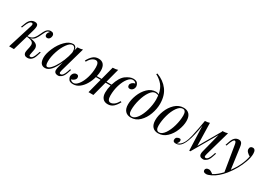

<svg xmlns="http://www.w3.org/2000/svg" viewBox="8 -1781 4130 2968"><g transform="rotate(30 2073.0 -297.0)"><path d="M426.8 -443.8Q426.8 -477.1 459 -506.8H457Q440.4 -506.8 419.9 -493.2Q398.4 -476.1 372.1 -416Q345.7 -356 319.3 -319.8Q293 -283.7 240.7 -271.5Q305.2 -269 346.4 -245.4Q387.7 -221.7 387.7 -170.9Q387.7 -158.7 384.8 -144L369.1 -64Q366.7 -50.8 366.7 -44.4Q366.7 -22.9 387.9 -22.9Q409.2 -22.9 426.5 -46.1Q443.8 -69.3 462.9 -125L475.1 -162.1H494.1L470.2 -88.9Q436.5 14.2 351.1 14.2Q322.3 14.2 304.2 -2.2Q286.1 -18.6 286.1 -50.8Q286.1 -63 290 -81.1L304.2 -147Q308.6 -167.5 308.6 -188.5Q308.6 -210 296.9 -226.6Q273.9 -258.8 186 -266.1L108.9 0H22.9L157.2 -429.2Q165.5 -454.1 165.5 -467.8Q166 -491.2 144.5 -491.2Q103 -491.2 64 -389.2L49.8 -352.1H30.8L58.1 -424.8Q96.7 -527.8 183.1 -527.8Q238.3 -527.8 238.3 -473.6Q238.3 -448.2 221.2 -388.2L189 -276.9Q257.8 -281.2 290 -316.9Q322.3 -352.5 351.1 -419.4Q379.9 -486.3 408 -507.1Q436 -527.8 465.8 -527.8Q495.6 -527.8 509.8 -513.2Q523.9 -498.5 523.9 -479.7Q523.9 -460.9 517.8 -444.6Q511.7 -428.2 498.8 -416.5Q485.8 -404.8 465.8 -404.8Q445.8 -404.8 436.3 -416.5Q426.8 -428.2 426.8 -443.8Z M658.2 -99.6Q658.2 -18.1 692.9 -18.1Q720.2 -17.6 759.3 -60.5Q798.3 -103.5 835.4 -174.8Q872.6 -246.1 897.5 -327.1L916 -399.9Q917 -415.5 917 -421.9Q917.5 -461.9 902.8 -485.4Q888.2 -508.8 861.8 -508.8Q818.8 -508.8 771 -442.4Q723.1 -376 690.9 -278.8Q658.7 -181.2 658.2 -99.6ZM668.5 14.2Q569.8 13.7 569.8 -120.1Q569.8 -188.5 612.8 -288.1Q655.8 -388.2 725.1 -458Q793.5 -527.8 865.2 -527.8Q891.1 -527.8 908.7 -508.3Q926.3 -488.8 929.2 -453.1L944.8 -514.2Q1000.5 -515.6 1037.1 -527.8L912.1 -85.9Q904.8 -59.6 904.8 -48.8Q904.8 -23.9 927.2 -23.9Q971.2 -23.9 1003.9 -126L1016.1 -163.1H1035.2L1010.3 -89.8Q989.7 -34.2 959 -9.8Q928.2 14.6 902.3 14.2Q856.9 14.2 839.8 -12.2Q831.5 -26.9 831.5 -44.4Q831.5 -62.5 835 -78.1Q838.4 -93.8 842.3 -108.4Q846.2 -123 847.2 -127L865.2 -199.7Q774.4 14.2 668.5 14.2Z M1140.6 -150.9Q1182.1 -151.4 1182.1 -106.4Q1182.1 -84 1159.9 -63.2Q1137.7 -42.5 1106.9 -37.1Q1126 -5.9 1167 -5.9Q1208 -5.9 1250.5 -59.8Q1293 -113.8 1320.1 -202.9Q1347.2 -292 1347.2 -388.7Q1347.2 -485.4 1291 -485.8Q1260.7 -485.8 1227.8 -462.2Q1194.8 -438.5 1167 -386.2L1147 -394Q1177.7 -454.6 1218.3 -491.2Q1258.8 -527.8 1318.4 -527.8Q1377.9 -527.8 1408.9 -490.7Q1439.9 -453.6 1439.9 -380.9Q1439.9 -333 1427.2 -278.8H1512.7L1574.2 -514.2Q1631.3 -515.6 1665 -527.8L1599.6 -278.8H1690.4Q1736.3 -425.8 1808.3 -476.8Q1880.4 -527.8 1938 -527.8Q1995.6 -527.8 2015.9 -498.3Q2036.1 -468.8 2036.1 -446.3Q2036.1 -423.8 2027.3 -405Q2018.6 -386.2 2002.2 -374.5Q1985.8 -362.8 1965.3 -362.8Q1923.8 -362.8 1923.8 -407.7Q1923.8 -430.2 1946 -450.9Q1968.3 -471.7 1999 -477.1Q1981 -507.8 1939.5 -507.8Q1897.9 -507.8 1855.5 -453.9Q1813 -399.9 1785.9 -311Q1758.8 -222.2 1758.8 -125Q1758.8 -27.8 1814.9 -27.8Q1845.2 -27.8 1878.2 -51.8Q1911.1 -75.7 1939 -127.9L1959 -120.1Q1928.2 -59.6 1887.5 -22.7Q1846.7 14.2 1787.6 14.2Q1728.5 14.2 1697.3 -23.2Q1666 -60.5 1666 -126Q1666 -191.4 1684.6 -258.8H1594.7L1526.9 0H1439.9L1507.3 -258.8H1422.4Q1403.3 -187.5 1367.2 -125.5Q1331.1 -63.5 1280 -24.7Q1229 14.2 1169.9 14.2Q1110.8 14.2 1090.3 -15.6Q1069.8 -45.4 1069.8 -67.9Q1069.8 -90.3 1078.6 -108.9Q1087.4 -127.4 1103.8 -139.2Q1120.1 -150.9 1140.6 -150.9Z M2402.8 -420.9Q2402.8 -459 2398.4 -493.2Q2379.4 -507.8 2342.8 -507.8Q2293 -507.8 2248.3 -442.6Q2203.6 -377.4 2176.3 -279.5Q2148.9 -181.6 2148.9 -93.8Q2148.9 -5.9 2206.1 -5.9Q2257.3 -5.9 2302.7 -70.8Q2348.1 -135.7 2375.5 -233.2Q2402.8 -330.6 2402.8 -420.9ZM2488.8 -394Q2488.8 -304.2 2454.1 -209Q2419.4 -113.8 2353.8 -49.8Q2288.1 14.2 2200.2 14.2Q2136.2 14.2 2099.6 -25.6Q2063 -65.4 2063 -143.6Q2063 -221.7 2097.4 -312.3Q2131.8 -402.8 2195.8 -465.3Q2259.8 -527.8 2342.8 -527.8Q2373.5 -527.8 2395.5 -512.7Q2379.4 -608.4 2330.3 -667.5Q2281.2 -726.6 2207 -765.1L2218.8 -782.2Q2345.7 -734.4 2417.2 -638.9Q2488.8 -543.5 2488.8 -394Z M2833 -507.8Q2781.7 -507.8 2735.8 -442.9Q2689.9 -377.9 2663.1 -280.3Q2635.7 -182.6 2635.7 -94.2Q2635.7 -5.9 2692.9 -5.9Q2744.1 -5.9 2789.6 -70.8Q2835 -135.7 2862.3 -233.4Q2889.6 -330.1 2889.6 -418.9Q2889.6 -507.8 2833 -507.8ZM2838.9 -527.8Q2902.8 -527.8 2939 -488.3Q2975.1 -448.7 2975.6 -370.6Q2976.1 -293 2940.9 -202.1Q2905.8 -111.3 2840.3 -48.8Q2774.9 13.7 2687 14.2Q2623 14.6 2586.4 -25.4Q2549.8 -65.4 2549.8 -143.6Q2549.3 -221.7 2584.5 -312.5Q2619.6 -403.3 2685.5 -465.3Q2751.5 -527.8 2838.9 -527.8Z M3044.4 -55.2Q3044.4 -27.3 3016.6 -1H3017.6Q3037.1 -2.4 3058.6 -17.1Q3129.9 -64.5 3164.3 -220.2Q3198.7 -376 3220.7 -514.2Q3270 -515.6 3302.7 -527.8L3312.5 -122.1L3529.3 -497.6L3533.7 -514.2Q3588.9 -515.6 3625.5 -527.8L3500.5 -85.9Q3493.2 -59.6 3493.2 -48.8Q3493.2 -23.9 3515.6 -23.9Q3559.1 -23.9 3592.8 -126L3604.5 -163.1H3623.5L3598.6 -89.8Q3579.6 -34.2 3548.6 -10Q3517.6 14.2 3491.2 14.2Q3419.9 14.2 3419.9 -47.4Q3419.9 -66.9 3426.8 -93Q3433.6 -119.1 3435.5 -127L3512.7 -431.6L3259.8 4.9H3240.7L3223.6 -432.1Q3192.9 -236.3 3153.3 -132.3Q3113.8 -28.3 3060.5 1Q3036.6 14.2 3002.4 14.2Q2952.6 14.2 2952.6 -24.9Q2952.6 -58.1 2974.1 -72Q2995.6 -85.9 3020 -85.9Q3044.4 -85.9 3044.4 -55.2Z M3728.5 141.1Q3807.1 99.6 3878.4 21.5L3804.7 -426.8Q3799.3 -457.5 3792.2 -469.7Q3785.2 -481.9 3772.5 -481.9Q3746.6 -481.9 3713.4 -390.1L3700.7 -353H3681.6L3706.5 -425.8Q3741.7 -527.8 3821.8 -527.8Q3863.8 -527.8 3879.9 -491.2Q3888.7 -471.2 3893.6 -436L3944.8 -60.1Q4064 -223.6 4095.7 -384.8Q4064.9 -400.9 4042.2 -424.3Q4019.5 -447.8 4019.5 -474.4Q4019.5 -501 4033.7 -514.4Q4047.9 -527.8 4070.3 -527.8Q4122.6 -527.8 4122.6 -446.8Q4122.6 -382.8 4094.2 -302.7Q4038.1 -143.6 3925.8 -2.9Q3832 113.8 3728.5 163.1Q3676.3 188 3647.9 188Q3591.3 188 3591.3 147Q3591.3 126.5 3607.4 114.3Q3623.5 102.1 3651.9 102.1Q3680.2 102.1 3728.5 141.1Z"/></g></svg>

Font: PlayfairDisplay-Italic
Style: Italic
Weight: 400
Italic angle: -14°
Designer: Claus Eggers Sørensen
Foundry: Claus Eggers Sørensen
Version: Version 1.002;PS 001.002;hotconv 1.0.70;makeotf.lib2.5.58329